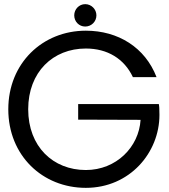

<svg xmlns="http://www.w3.org/2000/svg" viewBox="-20 -897 817 926"><path d="M394 9C606 9 749 -161 749 -343C749 -372 748 -386 746 -395H357V-320L658 -319C650 -188 541 -77 394 -77C236 -77 116 -190 116 -370C116 -550 236 -663 394 -663C498 -663 579 -614 621 -525H735C680 -668 550 -749 394 -749C185 -749 20 -592 20 -370C20 -147 185 9 394 9ZM338 -823C338 -793 361 -769 391 -769C421 -769 445 -793 445 -823C445 -852 421 -877 391 -877C361 -877 338 -852 338 -823Z"/></svg>

Font: Malmofest
Style: Regular
Weight: 400
Designer: Jonny Pinhorn (Poppins), Kolossal
Version: Version 1.004;Glyphs 3.1.2 (3151)